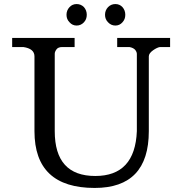

<svg xmlns="http://www.w3.org/2000/svg" viewBox="-20 -927 899 947"><path d="M498 -854Q498 -832 513 -817Q528 -801 549 -801Q570 -801 584 -817Q598 -832 598 -854Q598 -876 584 -892Q570 -907 549 -907Q528 -907 513 -892Q498 -876 498 -854ZM308 -854Q308 -832 323 -817Q337 -801 358 -801Q379 -801 394 -817Q408 -832 408 -854Q408 -876 394 -892Q379 -907 358 -907Q337 -907 323 -892Q308 -876 308 -854ZM95 -695Q150 -687 150 -649V-280Q150 0 447 0Q714 0 714 -280V-649Q714 -664 735 -679Q755 -693 769 -695H819V-740H558V-695H618Q636 -692 646 -682Q655 -671 655 -661V-280Q646 -59 450 -59Q250 -59 250 -280V-662Q250 -672 259 -684Q267 -695 288 -695H348V-740H40V-695Z"/></svg>

Font: Sawarabi Mincho
Style: Regular
Weight: 400
Version: Version 1.082; ttfautohint (v1.8.4.7-5d5b)